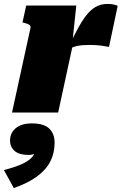

<svg xmlns="http://www.w3.org/2000/svg" viewBox="-56 -571 617 974"><path d="M5 0H239L318 -365L312 -363L331 -543H77L58 -457L67 -455Q78 -452 85.5 -449Q93 -446 96.5 -441.5Q100 -437 99 -431ZM541 -541Q537 -544 524 -547.5Q511 -551 488 -551Q455 -551 428.5 -535.5Q402 -520 380 -491Q358 -462 337 -422.5Q316 -383 293 -335L291 -319Q301 -326 313 -331Q325 -336 338.5 -338.5Q352 -341 367.5 -342Q383 -343 399 -343Q433 -343 458 -339.5Q483 -336 497 -333ZM14 383 -36 292Q16 278 49 264Q82 250 101 232Q120 214 127 187Q130 183 133 185Q136 187 138.5 191Q141 195 141 199Q129 207 116 211Q103 215 88 215Q42 215 18.5 195Q-5 175 -5 142Q-5 104 23.5 79.5Q52 55 106 55Q166 55 193.5 81Q221 107 221 153Q221 205 199.5 247.5Q178 290 132 324Q86 358 14 383Z"/></svg>

Font: Roboto Serif Black
Style: Italic
Weight: 900
Italic angle: -10°
Version: Version 1.008